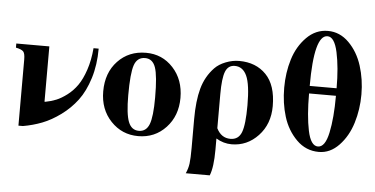

<svg xmlns="http://www.w3.org/2000/svg" viewBox="-57 -802 2180 1117"><g transform="rotate(5 1033.0 -243.5)"><path d="M465 -473H495Q495 -378 470.5 -299.5Q446 -221 406.5 -168.5Q367 -116 313 -76.5Q259 -37 206 -16.5Q153 4 95 14H69V-372Q69 -407 59 -418.5Q49 -430 15 -437V-461H208V-138H213Q246 -144 275.5 -156Q305 -168 338 -193Q371 -218 396 -253.5Q421 -289 440 -345.5Q459 -402 465 -473Z M772 -473Q867 -473 930.5 -404Q994 -335 994 -229Q994 -124 929.5 -55Q865 14 768 14Q673 14 608 -54.5Q543 -123 543 -228Q543 -337 607.5 -405Q672 -473 772 -473ZM769 -442Q723 -442 706.5 -394.5Q690 -347 690 -218Q690 -109 708 -63Q726 -17 769 -17Q812 -17 829.5 -61.5Q847 -106 847 -218Q847 -346 830 -394Q813 -442 769 -442Z M1313 14H1314Q1266 14 1223 -12V54Q1223 156 1203 205H1063Q1076 177 1080 147Q1084 117 1084 55V-113Q1084 -220 1104 -292.5Q1124 -365 1174 -417Q1198 -442 1237.5 -457.5Q1277 -473 1316 -473Q1414 -473 1473.5 -411.5Q1533 -350 1533 -228Q1533 -123 1468.5 -54.5Q1404 14 1313 14ZM1223 -271V-72Q1250 -17 1304 -17Q1351 -17 1368.5 -62Q1386 -107 1386 -220Q1386 -342 1363 -392Q1340 -442 1293 -442Q1254 -442 1238.5 -403Q1223 -364 1223 -271Z M1815 -692Q1885 -692 1938 -639Q1991 -586 2016 -507Q2041 -428 2041 -340Q2041 -253 2016.5 -173.5Q1992 -94 1940.5 -40Q1889 14 1823 14Q1747 14 1692.5 -40.5Q1638 -95 1614 -173Q1590 -251 1590 -341Q1590 -429 1614 -507Q1638 -585 1691 -638.5Q1744 -692 1815 -692ZM1737 -364H1894Q1894 -486 1875 -573.5Q1856 -661 1815 -661Q1737 -661 1737 -364ZM1894 -320H1737Q1737 -190 1755 -103.5Q1773 -17 1815 -17Q1857 -17 1875.5 -103.5Q1894 -190 1894 -320Z"/></g></svg>

Font: STIX MathJax Main
Style: Bold
Weight: 700
Designer: MicroPress Inc., with final additions and corrections provided by Coen Hoffman, Elsevier (retired)
Version: Version 1.1.1